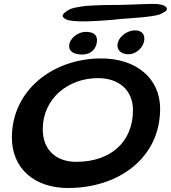

<svg xmlns="http://www.w3.org/2000/svg" viewBox="-20 -889 856 961"><path d="M381 -782C427 -780.5 538.5 -788 589 -794.5C643.5 -798.5 741 -804 778.5 -816.5C801.5 -826 817.5 -835.5 815.5 -847C810 -859.5 795 -865.5 773 -868C744 -872.5 640.5 -865 584 -864.5C541 -864.5 469 -864 411 -859.5C371.5 -854.5 334.5 -849 318.5 -836C291 -819 289 -808.5 300 -799C311 -788 337.5 -783 381 -782ZM623 -617.5C665 -617.5 702.5 -656 702.5 -696C702.5 -718.5 688 -737 656.5 -737C612.5 -737 568 -701 568 -660.5C568 -635.5 589.5 -617.5 623 -617.5ZM391.5 -616C436.5 -616 465.5 -646.5 465.5 -688.5C465.5 -720 439.5 -729.5 408.5 -729.5C370.5 -729.5 326 -696.5 326 -658C326 -633 347.5 -616 391.5 -616ZM320.5 52C575.5 52 781.5 -100 781.5 -344.5C781.5 -494.5 665 -596.5 486.5 -596.5C246 -596.5 39.5 -438.5 39.5 -200.5C39.5 -46.5 151.5 52 320.5 52ZM361.5 -79C258.5 -79 194 -141 194 -242.5C194 -393.5 318.5 -498 470.5 -498C574 -498 645.5 -438.5 645.5 -338C645.5 -177.5 533 -79 361.5 -79Z"/></svg>

Font: Gluten
Style: Italic
Weight: 400
Italic angle: -13°
Designer: Tyler Finck
Foundry: Etcetera Type Company
Version: Version 0.920